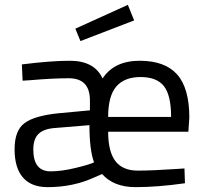

<svg xmlns="http://www.w3.org/2000/svg" viewBox="-20 -760 844 790"><path d="M710 -65 739 -67 741 -6Q628 10 538 10Q448 10 400 -44L368 -30Q281 10 176 10Q109 10 74.5 -29.5Q40 -69 40 -146Q40 -223 81 -253.5Q122 -284 221 -294L350 -306V-347Q350 -438 263 -438Q197 -438 104 -430L73 -428L70 -495Q189 -510 267 -510Q369 -510 402 -437Q450 -510 554.5 -510Q659 -510 709 -453.5Q759 -397 759 -276L755 -218H425Q425 -136 455 -97Q485 -58 546.5 -58Q608 -58 710 -65ZM188 -55Q234 -55 293 -69.5Q352 -84 367 -92Q348 -143 348 -245L202 -233Q158 -229 137.5 -208Q117 -187 117 -145Q117 -55 188 -55ZM425 -279H684Q684 -368 654.5 -405.5Q625 -443 558.5 -443Q492 -443 458.5 -404Q425 -365 425 -279ZM290 -642 506 -740 532 -676 311 -591Z"/></svg>

Font: TitilliumWeb-Regular
Style: Regular
Weight: 400
Version: Version 1.001;PS 57.000;hotconv 1.0.70;makeotf.lib2.5.55311